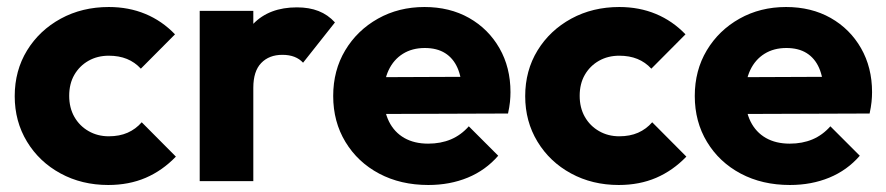

<svg xmlns="http://www.w3.org/2000/svg" viewBox="-20 -517 2529 548"><path d="M289 11Q213.5 11 152.8 -22Q92 -55 57 -112.8Q22 -170.5 22 -242.5Q22 -315.5 57.2 -373Q92.5 -430.5 153.5 -463.8Q214.5 -497 290.5 -497Q347.5 -497 395 -477.2Q442.5 -457.5 479.5 -419L382 -321Q365 -339.5 342.2 -348.8Q319.5 -358 290.5 -358Q258 -358 232.5 -343.5Q207 -329 192.2 -303.5Q177.5 -278 177.5 -243.5Q177.5 -209.5 192.2 -183.5Q207 -157.5 232.8 -142.8Q258.5 -128 290.5 -128Q321 -128 344.2 -138.2Q367.5 -148.5 384.5 -168L482 -70Q443.5 -30 395.8 -9.5Q348 11 289 11Z M550 0V-486H703V0ZM703 -266.5 638.5 -316.5Q657.5 -402 703 -449Q748.5 -496 827.5 -496Q862.5 -496 889.2 -485.5Q916 -475 936 -453L845 -338Q835 -349 820.2 -354.8Q805.4 -360.5 786 -360.5Q748 -360.5 725.5 -337.1Q703 -313.8 703 -266.5Z M1202.5 11Q1123.5 11 1062.2 -21.5Q1001 -54 966 -111.8Q931 -169.5 931 -243Q931 -316 965.2 -373.2Q999.5 -430.5 1058.8 -463.8Q1118 -497 1191.5 -497Q1263.5 -497 1318.8 -465.8Q1374 -434.5 1405.5 -379.5Q1437 -324.5 1437 -254Q1437 -240.5 1435.5 -226Q1434 -211.5 1430 -193L1011 -191.5V-296.5L1365 -298L1299 -253.5Q1298 -295.5 1285.8 -323.2Q1273.5 -351 1250.2 -365.5Q1227 -380 1192.5 -380Q1156.5 -380 1130 -363.5Q1103.5 -347 1089.2 -316.8Q1075 -286.5 1075 -244Q1075 -201 1090.2 -170.2Q1105.5 -139.5 1134 -123.2Q1162.5 -107 1202 -107Q1238 -107 1267 -119.2Q1296 -131.5 1318 -156.5L1402 -72.5Q1366 -31 1315 -10Q1264 11 1202.5 11Z M1746 11Q1670.5 11 1609.8 -22Q1549 -55 1514 -112.8Q1479 -170.5 1479 -242.5Q1479 -315.5 1514.2 -373Q1549.5 -430.5 1610.5 -463.8Q1671.5 -497 1747.5 -497Q1804.5 -497 1852 -477.2Q1899.5 -457.5 1936.5 -419L1839 -321Q1822 -339.5 1799.2 -348.8Q1776.5 -358 1747.5 -358Q1715 -358 1689.5 -343.5Q1664 -329 1649.2 -303.5Q1634.5 -278 1634.5 -243.5Q1634.5 -209.5 1649.2 -183.5Q1664 -157.5 1689.8 -142.8Q1715.5 -128 1747.5 -128Q1778 -128 1801.2 -138.2Q1824.5 -148.5 1841.5 -168L1939 -70Q1900.5 -30 1852.8 -9.5Q1805 11 1746 11Z M2234.5 11Q2155.5 11 2094.2 -21.5Q2033 -54 1998 -111.8Q1963 -169.5 1963 -243Q1963 -316 1997.2 -373.2Q2031.5 -430.5 2090.8 -463.8Q2150 -497 2223.5 -497Q2295.5 -497 2350.8 -465.8Q2406 -434.5 2437.5 -379.5Q2469 -324.5 2469 -254Q2469 -240.5 2467.5 -226Q2466 -211.5 2462 -193L2043 -191.5V-296.5L2397 -298L2331 -253.5Q2330 -295.5 2317.8 -323.2Q2305.5 -351 2282.2 -365.5Q2259 -380 2224.5 -380Q2188.5 -380 2162 -363.5Q2135.5 -347 2121.2 -316.8Q2107 -286.5 2107 -244Q2107 -201 2122.2 -170.2Q2137.5 -139.5 2166 -123.2Q2194.5 -107 2234 -107Q2270 -107 2299 -119.2Q2328 -131.5 2350 -156.5L2434 -72.5Q2398 -31 2347 -10Q2296 11 2234.5 11Z"/></svg>

Font: Outfit Thin
Style: Regular
Weight: 100
Designer: Rodrigo Fuenzalida
Foundry: fragTYPE
Version: Version 1.100;gftools[0.9.27]